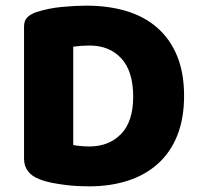

<svg xmlns="http://www.w3.org/2000/svg" viewBox="-20 -643 706 679"><path d="M451 -301Q451 -391 409 -436.5Q367 -482 297 -482Q283 -482 268.5 -481Q254 -480 239 -478V-130Q250 -128 266 -126.5Q282 -125 296 -125Q365 -125 408 -169Q451 -213 451 -301ZM631 -304Q631 -224 607 -164Q583 -104 538.5 -64Q494 -24 432 -4Q370 16 295 16Q278 16 256 15Q234 14 210.5 11Q187 8 163.5 3.5Q140 -1 120 -9Q65 -30 65 -82V-549Q65 -570 76.5 -581.5Q88 -593 108 -600Q151 -614 199 -618.5Q247 -623 285 -623Q363 -623 426.5 -604Q490 -585 535.5 -545.5Q581 -506 606 -446Q631 -386 631 -304Z"/></svg>

Font: Baloo Thambi 2 ExtraBold
Style: Regular
Weight: 800
Designer: Aadarsh Rajan and Ek Type
Foundry: Ek Type
Version: Version 1.640;hotconv 1.0.111;makeotfexe 2.5.65597; ttfautoh